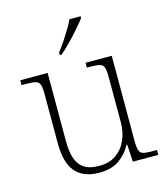

<svg xmlns="http://www.w3.org/2000/svg" viewBox="-115 -856 834 955"><g transform="rotate(-15 302.5 -378.0)"><path d="M279 10Q197 10 156.5 -37.5Q116 -85 116 -184V-439Q116 -472 110.5 -487.5Q105 -503 88 -507Q71 -511 38 -511H17V-536H158V-183Q158 -136 168.5 -100Q179 -64 207 -43.5Q235 -23 287 -23Q340 -23 375 -48Q410 -73 428 -114.5Q446 -156 446 -205V-438Q446 -472 440.5 -487.5Q435 -503 418 -507Q401 -511 368 -511H353V-536H488V-97Q488 -64 493.5 -48.5Q499 -33 514 -29Q529 -25 558 -25H584V0H453L448 -89H444Q422 -46 382 -18Q342 10 279 10ZM239 -619Q254 -638 271.5 -664Q289 -690 305.5 -717Q322 -744 332 -766H389V-756Q376 -739 351 -710Q326 -681 298 -652.5Q270 -624 249 -606H239Z"/></g></svg>

Font: Noto Serif Malayalam ExtraLight
Style: Regular
Weight: 200
Designer: Indian type Foundry, Jelle Bosma, Monotype Design Team
Foundry: Monotype Imaging Inc.
Version: Version 2.104; ttfautohint (v1.8.4.7-5d5b)